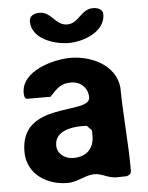

<svg xmlns="http://www.w3.org/2000/svg" viewBox="-53 -785 642 835"><g transform="rotate(-5 268.0 -367.0)"><path d="M33 -145C33 -46 119 7 209 7C252 7 289 -21 327 -21C361 -21 385 1 423 1C430 1 460 0 467 0C482 -5 487 -10 487 -25C487 -144 474 -269 473 -387C462 -488 356 -534 267 -534C193 -534 52 -496 52 -400C52 -392 52 -373 67 -373H167C201 -410 217 -427 261 -427C302 -427 334 -398 334 -356C334 -278 33 -368 33 -145ZM173 -160C173 -221 243 -234 289 -234C296 -234 313 -234 313 -233L333 -213C334 -213 334 -196 334 -189C334 -132 300 -99 243 -99C209 -99 173 -121 173 -160ZM106 -707C106 -630 205 -599 267 -599C329 -599 427 -633 427 -711C427 -734 402 -741 384 -741C331 -741 318 -680 267 -680C215 -680 203 -741 151 -741C129 -741 106 -733 106 -707Z"/></g></svg>

Font: Asimov Print
Style: C
Weight: 500
Designer: Google
Version: Version 2.000980: 2014